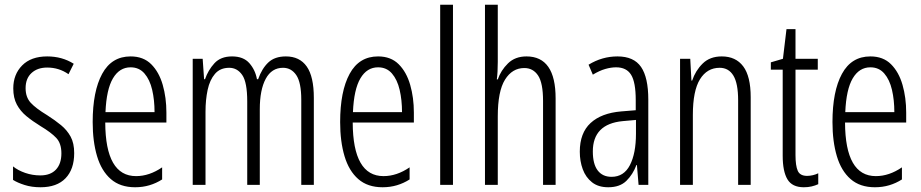

<svg xmlns="http://www.w3.org/2000/svg" viewBox="-20 -780 3886 810"><path d="M293 -134Q293 -66 256.5 -28Q220 10 151 10Q114 10 84 0.5Q54 -9 35 -21V-78Q56 -61 86.5 -50.5Q117 -40 150 -40Q193 -40 216 -64.5Q239 -89 239 -133Q239 -175 217.5 -198Q196 -221 151 -248Q117 -269 91.5 -290Q66 -311 51 -339Q36 -367 36 -407Q36 -466 73.5 -504Q111 -542 179 -542Q242 -542 291 -511L269 -467Q229 -495 179 -495Q138 -495 113 -472Q88 -449 88 -408Q88 -370 109.5 -346.5Q131 -323 179 -294Q212 -273 237.5 -252Q263 -231 278 -203.5Q293 -176 293 -134Z M531 -542Q585 -542 618 -509Q651 -476 666.5 -422Q682 -368 682 -305V-263H424Q425 -37 554 -37Q610 -37 664 -74V-23Q639 -7 610.5 1.5Q582 10 550 10Q487 10 447.5 -24.5Q408 -59 389.5 -121Q371 -183 371 -265Q371 -395 411 -468.5Q451 -542 531 -542ZM531 -496Q484 -496 456.5 -449.5Q429 -403 425 -307H632Q632 -358 622 -401Q612 -444 589.5 -470Q567 -496 531 -496Z M1186 -542Q1244 -542 1274 -499.5Q1304 -457 1304 -367V0H1251V-359Q1251 -432 1230 -463Q1209 -494 1174 -494Q1126 -494 1101 -447.5Q1076 -401 1076 -319V0H1023V-352Q1023 -433 1002 -463.5Q981 -494 947 -494Q909 -494 887 -468.5Q865 -443 856 -401Q847 -359 847 -309V0H793V-532H835L841 -446H845Q858 -484 884.5 -513Q911 -542 959 -542Q1007 -542 1032 -513.5Q1057 -485 1064 -446H1069Q1085 -491 1112 -516.5Q1139 -542 1186 -542Z M1575 -542Q1629 -542 1662 -509Q1695 -476 1710.5 -422Q1726 -368 1726 -305V-263H1468Q1469 -37 1598 -37Q1654 -37 1708 -74V-23Q1683 -7 1654.5 1.5Q1626 10 1594 10Q1531 10 1491.5 -24.5Q1452 -59 1433.5 -121Q1415 -183 1415 -265Q1415 -395 1455 -468.5Q1495 -542 1575 -542ZM1575 -496Q1528 -496 1500.5 -449.5Q1473 -403 1469 -307H1676Q1676 -358 1666 -401Q1656 -444 1633.5 -470Q1611 -496 1575 -496Z M1891 0H1837V-760H1891Z M2080 -519Q2080 -475 2076 -445H2080Q2093 -483 2123 -512.5Q2153 -542 2201 -542Q2324 -542 2324 -365V0H2271V-354Q2271 -430 2250 -461.5Q2229 -493 2192 -493Q2141 -493 2110.5 -444Q2080 -395 2080 -289V0H2026V-760H2080Z M2585 -542Q2654 -542 2684.5 -497.5Q2715 -453 2715 -360V0H2674L2667 -84H2665Q2650 -44 2622.5 -17Q2595 10 2546 10Q2504 10 2477.5 -11Q2451 -32 2438.5 -66Q2426 -100 2426 -140Q2426 -219 2471.5 -261Q2517 -303 2601 -310L2662 -315V-358Q2662 -433 2642.5 -464.5Q2623 -496 2579 -496Q2558 -496 2533.5 -489Q2509 -482 2481 -465L2463 -507Q2520 -542 2585 -542ZM2607 -269Q2481 -257 2481 -141Q2481 -88 2501.5 -61Q2522 -34 2560 -34Q2612 -34 2637.5 -83.5Q2663 -133 2663 -216V-274Z M3025 -542Q3084 -542 3115.5 -500Q3147 -458 3147 -370V0H3094V-357Q3094 -428 3074 -461Q3054 -494 3016 -494Q2963 -494 2933 -445.5Q2903 -397 2903 -295V0H2849V-532H2892L2897 -440H2900Q2914 -482 2944.5 -512Q2975 -542 3025 -542Z M3385 -38Q3397 -38 3409.5 -41Q3422 -44 3432 -49V-3Q3419 3 3404 6.5Q3389 10 3371 10Q3322 10 3302 -23.5Q3282 -57 3282 -123V-486H3232V-517L3283 -532L3298 -657H3336V-532H3430V-486H3336V-126Q3336 -81 3345.5 -59.5Q3355 -38 3385 -38Z M3652 -542Q3706 -542 3739 -509Q3772 -476 3787.5 -422Q3803 -368 3803 -305V-263H3545Q3546 -37 3675 -37Q3731 -37 3785 -74V-23Q3760 -7 3731.5 1.5Q3703 10 3671 10Q3608 10 3568.5 -24.5Q3529 -59 3510.5 -121Q3492 -183 3492 -265Q3492 -395 3532 -468.5Q3572 -542 3652 -542ZM3652 -496Q3605 -496 3577.5 -449.5Q3550 -403 3546 -307H3753Q3753 -358 3743 -401Q3733 -444 3710.5 -470Q3688 -496 3652 -496Z"/></svg>

Font: Noto Sans Sinhala UI ExtraCondensed Light
Style: Regular
Weight: 300
Width: 2
Designer: Jelle Bosma - Monotype Design Team
Foundry: Monotype Imaging Inc.
Version: Version 2.006; ttfautohint (v1.8.4.7-5d5b)